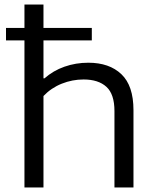

<svg xmlns="http://www.w3.org/2000/svg" viewBox="-20 -828 690 848"><path d="M569.5 -341.5V0H485.5V-337.5Q485.5 -412 450 -444.5Q414.5 -477 349 -477Q299.5 -477 253 -458.5Q206.5 -440 172 -404V0H88V-649.5H6.5V-704.5H88V-808H172V-704.5H385.5V-649.5H172V-482H176.5Q215 -516 264.8 -533.5Q314.5 -551 370 -551Q463 -551 516.2 -500.2Q569.5 -449.5 569.5 -341.5Z"/></svg>

Font: Encode Sans Expanded
Style: Regular
Weight: 400
Width: 7
Designer: Multiple Designers
Foundry: Impallari Type
Version: Version 2.000